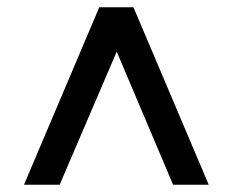

<svg xmlns="http://www.w3.org/2000/svg" viewBox="-20 -648 640 528"><path d="M46 -140 253 -628H347L554 -140H456L298 -513H304L144 -140Z"/></svg>

Font: Nunito Sans 7pt
Style: Bold
Weight: 700
Designer: Vernon Adams
Foundry: Vernon Adams
Version: Version 3.101;gftools[0.9.27]